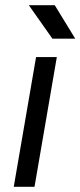

<svg xmlns="http://www.w3.org/2000/svg" viewBox="-20 -720 310 740"><path d="M119 -500H199L113 0H33ZM91 -700H191L270 -571H182Z"/></svg>

Font: Oak Sans
Style: Italic
Weight: 400
Italic angle: -9.49998°
Foundry: Erik Kennedy, Walven
Version: Version 1.000